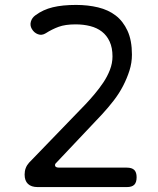

<svg xmlns="http://www.w3.org/2000/svg" viewBox="-20 -760 640 780"><path d="M133 0Q107 0 93.5 -13Q80 -26 80 -51Q80 -65 84.5 -77Q89 -89 98 -99L328 -337Q345 -355 364 -377.5Q383 -400 399.5 -424.5Q416 -449 426.5 -476Q437 -503 437 -531Q437 -566 425.5 -591Q414 -616 394 -631.5Q374 -647 346.5 -654Q319 -661 287 -661Q245 -661 218 -651Q191 -641 166 -625Q150 -615 134 -621Q118 -627 109 -643Q101 -657 105.5 -672.5Q110 -688 124 -698Q155 -721 194.5 -730.5Q234 -740 289 -740Q337 -740 378.5 -730Q420 -720 450 -697Q480 -674 498 -635Q516 -596 516 -538Q516 -505 506 -473.5Q496 -442 480 -411Q464 -380 441.5 -351Q419 -322 395 -296L208 -98Q202 -93 204 -86Q206 -79 221 -79H495Q516 -79 525.5 -69.5Q535 -60 535 -40Q535 -19 525.5 -9.5Q516 0 495 0Z"/></svg>

Font: Maple Mono Light
Style: Regular
Weight: 300
Monospace: yes
Designer: subframe7536
Version: Version 7.000